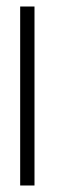

<svg xmlns="http://www.w3.org/2000/svg" viewBox="-20 -585 179 590"><path d="M42 -15H86V-565H42Z"/></svg>

Font: Charger Sport
Style: HLNrw
Weight: 100
Designer: Jasper
Foundry: Cannot Into Space Fonts
Version: Version 1.1